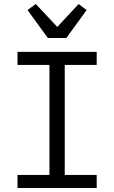

<svg xmlns="http://www.w3.org/2000/svg" viewBox="-20 -935 568 955"><path d="M218 -746 117 -885 158 -915 265 -801 371 -915 411 -885 310 -746ZM67 0V-65H226V-612H67V-677H461V-612H302V-65H461V0Z"/></svg>

Font: PlemolJP
Style: Regular
Weight: 400
Monospace: yes
Version: v2.0.4; ttfautohint (v1.8.4.7-5d5b-dirty) -l 6 -r 45 -G 200 